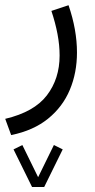

<svg xmlns="http://www.w3.org/2000/svg" viewBox="-20 -270 375 755"><path d="M106 465.3 33.2 317.4 67.9 300.3 129.9 426.8 191.9 300.3 226.6 317.4 153.8 465.3ZM23.9 261.2 0.5 197.3Q114.3 170.4 164.3 105Q214.4 39.6 214.4 -51.8Q214.4 -92.3 206.1 -136.2Q197.8 -180.2 182.1 -227.1L249.5 -249.5Q282.7 -152.8 282.7 -63.5Q282.7 16.1 254.6 83Q226.6 149.9 169.2 196.5Q111.8 243.2 23.9 261.2Z"/></svg>

Font: Vazirmatn RD Light
Style: Regular
Weight: 300
Designer: Saber Rastikerdar
Foundry: Saber Rastikerdar
Version: Version 32.102